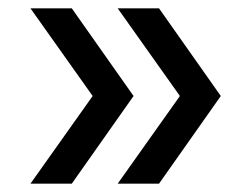

<svg xmlns="http://www.w3.org/2000/svg" viewBox="-20 -480 602 460"><path d="M262 -40 411 -250 262 -460H361L509 -250L361 -40ZM53 -40 202 -250 53 -460H152L300 -250L152 -40Z"/></svg>

Font: Atkinson Hyperlegible Next
Style: Regular
Weight: 400
Designer: Elliott Scott, Megan Eiswerth, Linus Boman, Theodore Petrosky, Letters from Sweden
Foundry: Applied Design Works, Letters from Sweden
Version: Version 2.001